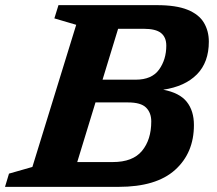

<svg xmlns="http://www.w3.org/2000/svg" viewBox="-44 -727 844 747"><path d="M252.5 -630.5 167.5 -655.5 183.5 -707H566.5Q641.5 -707 685.8 -689Q730 -671 749.2 -638.8Q768.5 -606.5 768.5 -565Q768.5 -484.5 722 -437.5Q675.5 -390.5 591 -378Q654.5 -366 682.5 -331Q710.5 -296 710.5 -240.5Q710.5 -132 637.2 -66Q564 0 417.5 0H-24.5L-9 -51.5L82 -77.5ZM515 -615H415.5L355 -417H484Q546.5 -417 574.8 -456.2Q603 -495.5 603 -549.5Q603 -582 582.5 -598.5Q562 -615 515 -615ZM454 -328.5H327.5L256.5 -96.5H395Q472.5 -96.5 508.5 -140Q544.5 -183.5 544.5 -254.5Q544.5 -288.5 524.2 -308.5Q504 -328.5 454 -328.5Z"/></svg>

Font: Newsreader Caption SemiBold
Style: Italic
Weight: 600
Italic angle: -17°
Designer: Hugues Gentile
Foundry: Production Type
Version: Version 1.001